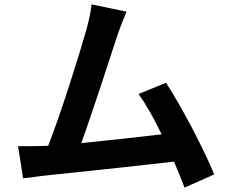

<svg xmlns="http://www.w3.org/2000/svg" viewBox="-20 -807 1040 872"><path d="M172 -144C139 -143 96 -143 62 -143L85 3C117 -1 154 -6 179 -9C305 -22 608 -54 770 -73C789 -30 805 11 818 45L953 -15C907 -127 805 -323 734 -431L609 -380C642 -336 679 -269 714 -197C613 -185 471 -169 349 -157C398 -291 480 -545 512 -643C527 -687 542 -724 555 -754L396 -787C392 -753 386 -722 372 -671C343 -567 257 -293 199 -145Z"/></svg>

Font: Noto Sans Mono CJK TC
Style: Bold
Weight: 700
Designer: Ryoko NISHIZUKA 西塚涼子 (kana, bopomofo & ideographs); Paul D. Hunt (Latin, Greek & Cyrillic); Sandoll Communications 산돌커뮤니
Foundry: Adobe
Version: Version 2.004;hotconv 1.0.118;makeotfexe 2.5.65603